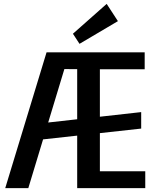

<svg xmlns="http://www.w3.org/2000/svg" viewBox="-20 -970 806 990"><path d="M220 -700H338L126 0H7ZM163 -331 708 -392V-307L163 -247ZM378 -700H726V-613H471L495 -680V-20L471 -87H729V0H378ZM471 -700V-613L281 -614L282 -700ZM588 -861 390 -744 356 -796 530 -950Z"/></svg>

Font: Pathway Extreme Condensed SemiBold
Style: Regular
Weight: 600
Width: 3
Version: Version 1.001;gftools[0.9.26]